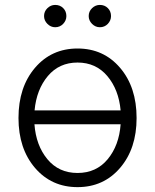

<svg xmlns="http://www.w3.org/2000/svg" viewBox="-20 -750 631 781"><path d="M204.6 -639.2Q186.5 -639.2 172.9 -652.8Q159.2 -666.5 159.2 -684.6Q159.2 -703.6 172.9 -716.8Q186.5 -730 204.6 -730Q224.1 -730 237.1 -717Q250 -704.1 250 -684.6Q250 -666.5 236.8 -652.8Q223.6 -639.2 204.6 -639.2ZM386.2 -639.2Q368.2 -639.2 354.5 -652.8Q340.8 -666.5 340.8 -684.6Q340.8 -703.6 354.5 -716.8Q368.2 -730 386.2 -730Q405.8 -730 418.7 -717Q431.6 -704.1 431.6 -684.6Q431.6 -666.5 418.5 -652.8Q405.3 -639.2 386.2 -639.2ZM55.2 -270Q55.2 -395.5 122.3 -474.1Q189.5 -552.7 295.4 -552.7Q401.4 -552.7 468.5 -474.1Q535.6 -395.5 535.6 -270Q535.6 -145.5 468.5 -67.1Q401.4 11.2 295.4 11.2Q189.5 11.2 122.3 -67.1Q55.2 -145.5 55.2 -270ZM120.6 -300.8H470.7Q462.9 -385.7 416.5 -440.7Q370.1 -495.6 295.4 -495.6Q220.7 -495.6 174.6 -440.7Q128.4 -385.7 120.6 -300.8ZM470.7 -244.6H120.1Q126.5 -158.2 172.9 -102.3Q219.2 -46.4 295.4 -46.4Q371.6 -46.4 418 -102.3Q464.4 -158.2 470.7 -244.6Z"/></svg>

Font: Interop Light
Style: Regular
Weight: 300
Designer: Rasmus Andersson, Google, Jang Haemin
Foundry: jhaemin
Version: Version 1.007